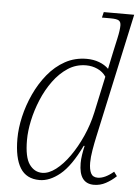

<svg xmlns="http://www.w3.org/2000/svg" viewBox="-54 -802 619 855"><g transform="rotate(5 255.5 -375.0)"><path d="M155 10Q96 10 68.5 -34.5Q41 -79 41 -165Q41 -212 53 -264Q65 -316 88 -366Q111 -416 144.5 -457Q178 -498 221.5 -522Q265 -546 318 -546Q348 -546 373.5 -536.5Q399 -527 416 -510Q420 -530 424.5 -551Q429 -572 433 -591L446 -650Q450 -668 452 -682.5Q454 -697 454 -707Q454 -723 444.5 -729Q435 -735 407 -735H369L375 -760H511L390 -203Q384 -176 378.5 -143.5Q373 -111 373 -87Q373 -57 381.5 -40Q390 -23 412 -23Q444 -23 483 -56L497 -37Q476 -17 451 -3.5Q426 10 398 10Q331 10 331 -81Q331 -98 334 -118Q337 -138 342 -159H338Q293 -66 246.5 -28Q200 10 155 10ZM164 -23Q193 -23 224.5 -47Q256 -71 285 -112Q314 -153 337 -204.5Q360 -256 372 -311L407 -474Q393 -495 369 -506Q345 -517 318 -517Q273 -517 236.5 -493Q200 -469 171.5 -430Q143 -391 123.5 -344Q104 -297 94 -250Q84 -203 84 -163Q84 -86 106.5 -54.5Q129 -23 164 -23Z"/></g></svg>

Font: Noto Serif ExtraLight
Style: Italic
Weight: 200
Italic angle: -12°
Designer: Monotype Design Team
Foundry: Monotype Imaging Inc.
Version: Version 2.014; ttfautohint (v1.8.4.7-5d5b)